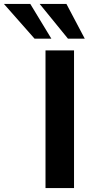

<svg xmlns="http://www.w3.org/2000/svg" viewBox="-126 -963 506 983"><path d="M107 0V-705H253V0ZM222 -765 77 -943H214L308 -765ZM51 -765 -106 -943H29L137 -765Z"/></svg>

Font: Nunito Sans 7pt SemiExpanded
Style: Bold
Weight: 700
Width: 6
Designer: Vernon Adams
Foundry: Vernon Adams
Version: Version 3.101;gftools[0.9.27]